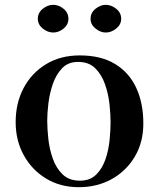

<svg xmlns="http://www.w3.org/2000/svg" viewBox="-20 -771 660 797"><path d="M439 -263Q439 -232 435 -190.5Q431 -149 418 -110.5Q405 -72 379.5 -46.5Q354 -21 312 -21Q267 -21 240 -47Q213 -73 199 -113Q185 -153 180.5 -195.5Q176 -238 176 -271Q176 -301 181 -342.5Q186 -384 199.5 -423Q213 -462 238 -488Q263 -514 304 -514Q349 -514 375.5 -487.5Q402 -461 416 -421Q430 -381 434.5 -338.5Q439 -296 439 -263ZM575 -258Q575 -343 545.5 -406.5Q516 -470 457.5 -505.5Q399 -541 311 -541Q231 -541 171 -504.5Q111 -468 78 -405.5Q45 -343 45 -264Q45 -188 78.5 -127Q112 -66 171 -30Q230 6 307 6Q384 6 444.5 -28Q505 -62 540 -121.5Q575 -181 575 -258ZM264 -693Q264 -718 244 -734.5Q224 -751 201 -751Q178 -751 157.5 -734.5Q137 -718 137 -693Q137 -669 157.5 -652.5Q178 -636 201 -636Q224 -636 244 -652.5Q264 -669 264 -693ZM483 -693Q483 -718 462.5 -734.5Q442 -751 419 -751Q397 -751 376.5 -734.5Q356 -718 356 -693Q356 -669 376.5 -652.5Q397 -636 419 -636Q442 -636 462.5 -652.5Q483 -669 483 -693Z"/></svg>

Font: UoqMunThenKhung
Style: Regular
Weight: 400
Designer: Font-Kai, 金井和夫, 宇文滿月
Foundry: Kazuo Kanai, Moonlit Owen
Version: Version 1.197